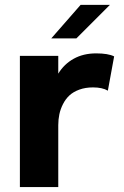

<svg xmlns="http://www.w3.org/2000/svg" viewBox="-20 -757 500 777"><path d="M187.5 -601.6 306.2 -737.3H424.8L289.1 -601.6ZM60.5 0V-530.8H215.8V-459Q239.3 -497.6 278.3 -519.3Q317.4 -541 369.1 -541Q417.5 -541 441.9 -528.8L416.5 -390.1Q394 -403.3 356.4 -403.3Q325.7 -403.3 301 -394.3Q276.4 -385.3 260.7 -370.6Q245.1 -356 234.9 -335.7Q224.6 -315.4 220.2 -294.4Q215.8 -273.4 215.8 -250.5V0Z"/></svg>

Font: Epilogue
Style: Bold
Weight: 700
Designer: Tyler Finck
Foundry: Etcetera Type Co
Version: Version 2.112